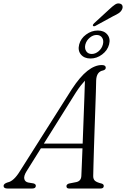

<svg xmlns="http://www.w3.org/2000/svg" viewBox="-56 -1081 723 1101"><path d="M96 -98.5Q79 -71 83.5 -54.2Q88 -37.5 107.5 -34L135 -29.5Q149.5 -26 149.5 -15.5Q149.5 0 129 0H-13Q-35.5 0 -35.5 -15Q-35.5 -27.5 -12.5 -35Q23 -41.5 58.5 -100L355.5 -569Q403 -641.5 445.5 -674.8Q488 -708 527.5 -708Q550.5 -708 550.5 -693Q550.5 -681 535 -677Q497.5 -670 495.5 -620.5Q495 -597 493.8 -553.8Q492.5 -510.5 490.5 -456Q488.5 -401.5 486.5 -343.2Q484.5 -285 482.8 -231Q481 -177 480 -135Q479 -93 478.5 -71Q478.5 -53 489 -44Q499.5 -35 526.5 -28.5Q539 -25 539 -14.5Q539 0 520 0H340Q325 0 325 -13.5Q325 -23.5 339 -28.5L382.5 -37Q409.5 -43.5 410.5 -73Q411.5 -95.5 413.2 -137Q415 -178.5 417 -230.5H178.5ZM379 -550.5 195.5 -257.5H418Q420.5 -322 423 -390.8Q425.5 -459.5 427.8 -519.8Q430 -580 431 -618.5Q421 -608 407.8 -591.2Q394.5 -574.5 379 -550.5ZM569.5 -1026.5Q589.5 -1045.5 603.8 -1055Q618 -1064.5 632.5 -1060Q643.5 -1057 646.2 -1047.2Q649 -1037.5 643.5 -1026.5Q637.5 -1014 624.8 -1005.5Q612 -997 593.5 -988.5L490 -932Q480.5 -928 477 -933.5Q475.5 -937 478 -940.8Q480.5 -944.5 484 -948ZM463 -745.5Q427 -745.5 408 -768.5Q389 -791.5 398 -826Q407 -860.5 438 -883.2Q469 -906 505 -906Q540.5 -906 559.5 -883Q578.5 -860 569.5 -826Q560.5 -792 529.8 -768.8Q499 -745.5 463 -745.5ZM498 -880.5Q477.5 -880.5 458.8 -865Q440 -849.5 433.5 -826Q428 -803 438.5 -787.2Q449 -771.5 470 -771.5Q491 -771.5 509.5 -787.2Q528 -803 534 -826Q540 -849.5 529.5 -865Q519 -880.5 498 -880.5Z"/></svg>

Font: Fraunces 72pt Soft Light
Style: Italic
Weight: 300
Italic angle: -16°
Version: Version 1.000;[b76b70a41]